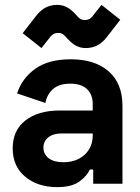

<svg xmlns="http://www.w3.org/2000/svg" viewBox="-20 -753 572 787"><path d="M50 -370Q70 -432 124.5 -471Q179 -510 270 -510Q369 -510 425.5 -460.5Q482 -411 482 -319V0H362V-58H348Q337 -32 305.5 -9Q274 14 214 14Q135 14 83.5 -28.5Q32 -71 32 -145Q32 -219 84.5 -259.5Q137 -300 224 -300H360V-328Q360 -365 337 -387.5Q314 -410 268 -410Q223 -410 198 -388.5Q173 -367 166 -331ZM158 -148Q158 -121 179.5 -104.5Q201 -88 240 -88Q293 -88 326.5 -118.5Q360 -149 360 -198V-206H233Q198 -206 178 -190Q158 -174 158 -148ZM129 -689Q147 -712 168 -722.5Q189 -733 215 -733Q235 -733 253 -724Q271 -715 289 -695Q290 -694 291 -693Q292 -692 293 -691Q301 -681 308.5 -676Q316 -671 327 -671Q340 -671 348.5 -676.5Q357 -682 366 -695L396 -733L473 -672L417 -600Q399 -577 378 -566.5Q357 -556 331 -556Q311 -556 293 -565Q275 -574 257 -594Q256 -595 255 -596Q254 -597 253 -598Q245 -608 237.5 -613Q230 -618 219 -618Q206 -618 197.5 -612.5Q189 -607 180 -594L150 -556L73 -617Z"/></svg>

Font: Space Grotesk Variable
Style: Regular
Weight: 400
Designer: Florian Karsten (Space Grotesk), Colophon Foundry (Space Mono)
Foundry: Florian Karsten
Version: Version 1.106